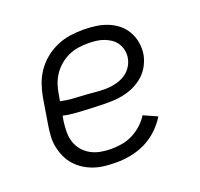

<svg xmlns="http://www.w3.org/2000/svg" viewBox="-101 -650 802 770"><g transform="rotate(-20 300.0 -265.0)"><path d="M271 8Q247 8 223 5.5Q199 3 177 -4.5Q155 -12 136 -24Q117 -36 102 -52.5Q87 -69 77.5 -89.5Q68 -110 63 -133Q58 -156 59.5 -180Q61 -204 65 -228L83 -338Q88 -366 97.5 -393Q107 -420 124 -444.5Q141 -469 165 -488Q189 -507 216 -518.5Q243 -530 271 -534Q299 -538 327 -538Q353 -538 379 -534.5Q405 -531 428.5 -522Q452 -513 471.5 -497.5Q491 -482 503.5 -460.5Q516 -439 520.5 -413.5Q525 -388 521 -362Q517 -341 507 -320.5Q497 -300 481 -284Q465 -268 445.5 -257Q426 -246 404.5 -239.5Q383 -233 361.5 -231Q340 -229 319 -229Q296 -229 272.5 -230Q249 -231 225.5 -232Q202 -233 178.5 -235Q155 -237 132 -242L128 -218Q125 -196 125 -173.5Q125 -151 132 -130.5Q139 -110 153 -94Q167 -78 185.5 -68Q204 -58 226 -54Q248 -50 271 -50Q294 -50 317 -54Q340 -58 362 -69Q384 -80 402.5 -96.5Q421 -113 434 -134L492 -108Q475 -80 450 -56.5Q425 -33 395 -18.5Q365 -4 333.5 2Q302 8 271 8ZM329 -284Q342 -284 356 -286Q370 -288 383.5 -292Q397 -296 409.5 -303Q422 -310 432 -320.5Q442 -331 448.5 -344Q455 -357 457 -370Q460 -387 456.5 -403.5Q453 -420 444 -433.5Q435 -447 421.5 -456Q408 -465 393 -470.5Q378 -476 361 -478Q344 -480 327 -480Q306 -480 285 -477Q264 -474 244 -465Q224 -456 206.5 -441.5Q189 -427 176.5 -408.5Q164 -390 157 -369.5Q150 -349 147 -328L142 -300Q165 -295 188 -293Q211 -291 235 -290Q259 -289 282 -286.5Q305 -284 329 -284Z"/></g></svg>

Font: Iosevka Curly Light Extended
Style: Italic
Weight: 300
Width: 7
Italic angle: -9°
Monospace: yes
Designer: Belleve Invis
Foundry: Belleve Invis
Version: Version 11.1.0; ttfautohint (v1.8.3)